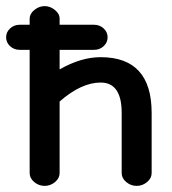

<svg xmlns="http://www.w3.org/2000/svg" viewBox="-40 -594 562 628"><path d="M268 -431H155V-367Q225 -407 289 -407Q456 -407 456 -225V-28Q456 -11 441 1.5Q426 14 407 14Q388 14 373 1.5Q358 -11 358 -28V-225Q358 -324 289 -324Q226 -324 155 -262V-28Q155 -11 140 1.5Q125 14 106 14Q87 14 72 1.5Q57 -11 57 -28V-431H24Q6 -431 -7 -443Q-20 -455 -20 -472Q-20 -489 -7 -501Q6 -513 24 -513H57V-533Q57 -549 72.5 -561.5Q88 -574 106 -574Q124 -574 139.5 -561.5Q155 -549 155 -533V-513H268Q286 -513 299 -501Q312 -489 312 -472Q312 -455 299 -443Q286 -431 268 -431Z"/></svg>

Font: Hoogli
Style: Bold
Weight: 700
Designer: Anand Singh Naorem
Foundry: Brand New Type
Version: Version 1.00 b007